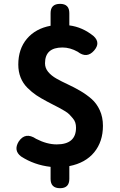

<svg xmlns="http://www.w3.org/2000/svg" viewBox="-20 -866 629 1010"><path d="M227.5 -332Q194.3 -349.6 170.9 -365.2Q147.5 -380.9 124 -404.3Q100.6 -427.7 88.4 -458.5Q76.2 -489.3 76.2 -526.4Q76.2 -608.4 121.6 -662.1Q167 -715.8 246.1 -730.5V-796.9Q246.1 -845.7 295.9 -845.7Q344.7 -845.7 344.7 -796.9V-732.4Q414.1 -723.6 472.7 -675.8Q510.7 -640.6 474.6 -599.6Q436.5 -556.6 388.7 -593.8Q348.6 -616.2 308.6 -616.2Q216.8 -616.2 216.8 -533.2Q216.8 -507.8 233.4 -487.8Q250 -467.8 276.9 -452.6Q303.7 -437.5 336.4 -422.4Q369.1 -407.2 401.9 -388.2Q434.6 -369.1 461.4 -345.7Q488.3 -322.3 504.9 -286.1Q521.5 -250 521.5 -204.1Q521.5 -121.1 475.6 -64.9Q429.7 -8.8 344.7 7.8V75.2Q344.7 124 295.9 124Q246.1 124 246.1 75.2V11.7Q160.2 2 90.8 -43Q49.8 -74.2 78.1 -121.1Q113.3 -173.8 169.9 -135.7Q226.6 -106.4 278.3 -106.4Q379.9 -106.4 379.9 -194.3Q379.9 -209 376 -221.2Q372.1 -233.4 362.3 -244.6Q352.5 -255.9 344.7 -264.2Q336.9 -272.5 318.8 -283.2Q300.8 -293.9 291.5 -298.8Q282.2 -303.7 259.3 -315.4Q236.3 -327.1 227.5 -332Z"/></svg>

Font: GenSenMaruGothic TW TTF Bold
Style: Regular
Weight: 700
Version: Version 1.301